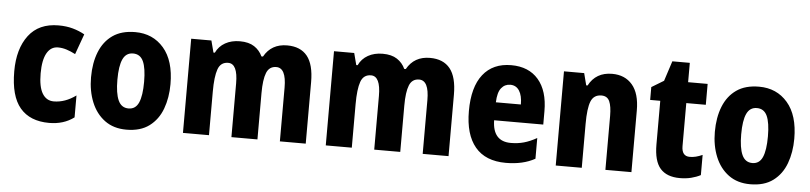

<svg xmlns="http://www.w3.org/2000/svg" viewBox="-42 -885 4714 1117"><g transform="rotate(5 2315.0 -326.5)"><path d="M265 10Q153 10 95 -58.5Q37 -127 37 -272Q37 -403 96.5 -481.5Q156 -560 271 -560Q317 -560 354.5 -549.5Q392 -539 424 -521L381 -402Q354 -416 329 -424Q304 -432 279 -432Q237 -432 214 -391.5Q191 -351 191 -273Q191 -194 214.5 -155.5Q238 -117 281 -117Q347 -117 410 -163V-35Q350 10 265 10Z M949 -276Q949 -197 925 -132Q901 -67 849.5 -28.5Q798 10 716 10Q641 10 589.5 -28Q538 -66 511.5 -131Q485 -196 485 -276Q485 -360 510.5 -424Q536 -488 587.5 -524Q639 -560 719 -560Q822 -560 885.5 -486.5Q949 -413 949 -276ZM639 -275Q639 -196 657.5 -155Q676 -114 718 -114Q759 -114 777 -154.5Q795 -195 795 -276Q795 -356 777 -395.5Q759 -435 717 -435Q676 -435 657.5 -395.5Q639 -356 639 -275Z M1606 -560Q1684 -560 1723.5 -511Q1763 -462 1763 -359V0H1612V-314Q1612 -429 1554 -429Q1513 -429 1497 -389.5Q1481 -350 1481 -270V0H1329V-314Q1329 -429 1273 -429Q1229 -429 1213.5 -385.5Q1198 -342 1198 -254V0H1046V-550H1164L1182 -481H1190Q1208 -519 1244.5 -539.5Q1281 -560 1330 -560Q1382 -560 1414 -539Q1446 -518 1462 -483H1471Q1514 -560 1606 -560Z M2440 -560Q2518 -560 2557.5 -511Q2597 -462 2597 -359V0H2446V-314Q2446 -429 2388 -429Q2347 -429 2331 -389.5Q2315 -350 2315 -270V0H2163V-314Q2163 -429 2107 -429Q2063 -429 2047.5 -385.5Q2032 -342 2032 -254V0H1880V-550H1998L2016 -481H2024Q2042 -519 2078.5 -539.5Q2115 -560 2164 -560Q2216 -560 2248 -539Q2280 -518 2296 -483H2305Q2348 -560 2440 -560Z M2915 -559Q3017 -559 3073.5 -493.5Q3130 -428 3130 -309V-231H2843Q2845 -108 2951 -108Q2992 -108 3027.5 -118Q3063 -128 3102 -150V-29Q3032 10 2932 10Q2813 10 2752.5 -62.5Q2692 -135 2692 -272Q2692 -412 2750 -485.5Q2808 -559 2915 -559ZM2919 -445Q2887 -445 2866.5 -419.5Q2846 -394 2844 -336H2990Q2990 -388 2971.5 -416.5Q2953 -445 2919 -445Z M3504 -560Q3579 -560 3622 -509.5Q3665 -459 3665 -360V0H3513V-315Q3513 -371 3500 -400Q3487 -429 3453 -429Q3408 -429 3391.5 -388.5Q3375 -348 3375 -256V0H3223V-550H3341L3359 -480H3367Q3409 -560 3504 -560Z M3995 -118Q4013 -118 4031 -122.5Q4049 -127 4069 -136V-18Q4044 -5 4014 2.5Q3984 10 3948 10Q3872 10 3834 -33Q3796 -76 3796 -173V-428H3737V-503L3808 -546L3846 -663H3948V-550H4062V-428H3948V-177Q3948 -118 3995 -118Z M4592 -276Q4592 -197 4568 -132Q4544 -67 4492.5 -28.5Q4441 10 4359 10Q4284 10 4232.5 -28Q4181 -66 4154.5 -131Q4128 -196 4128 -276Q4128 -360 4153.5 -424Q4179 -488 4230.5 -524Q4282 -560 4362 -560Q4465 -560 4528.5 -486.5Q4592 -413 4592 -276ZM4282 -275Q4282 -196 4300.5 -155Q4319 -114 4361 -114Q4402 -114 4420 -154.5Q4438 -195 4438 -276Q4438 -356 4420 -395.5Q4402 -435 4360 -435Q4319 -435 4300.5 -395.5Q4282 -356 4282 -275Z"/></g></svg>

Font: Noto Sans Condensed ExtraBold
Style: Regular
Weight: 800
Width: 3
Designer: Monotype Design Team
Foundry: Monotype Imaging Inc.
Version: Version 2.013; ttfautohint (v1.8.4.7-5d5b)